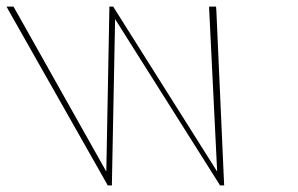

<svg xmlns="http://www.w3.org/2000/svg" viewBox="-149 -573 904 583"><path d="M-122.1 -540 -129.1 -553H-108.1L-104 -546L173.8 -52L183.1 -547L183 -553H194.9L198.4 -547L510.4 -52L486.1 -546L486 -553H507L508 -540L531.3 -17L531.7 -10H519L515.5 -16L200.5 -515L190.8 -16L190.9 -10H178.1L174.3 -17Z"/></svg>

Font: Nordica Plus
Style: NordicaClassicUltLtCondOpObl
Weight: 300
Version: Version 1.01